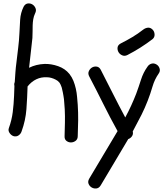

<svg xmlns="http://www.w3.org/2000/svg" viewBox="-20 -817 961 1125"><path d="M58.6 -19.5Q44.9 -24.4 35.6 -38.6Q26.4 -52.7 32.2 -67.4Q48.8 -113.3 54.7 -160.2Q60.5 -207 62.5 -255.9Q63.5 -270.5 63.5 -284.7Q63.5 -298.8 64.5 -313.5Q61.5 -325.2 66.4 -335.9Q68.4 -364.3 70.3 -393.1Q72.3 -421.9 76.2 -450.2Q81.1 -493.2 86.4 -535.6Q91.8 -578.1 93.8 -622.1Q95.7 -662.1 98.1 -701.7Q100.6 -741.2 118.2 -777.3Q127 -793.9 141.6 -796.4Q156.2 -798.8 168.9 -791.5Q181.6 -784.2 188 -769.5Q194.3 -754.9 185.5 -738.3Q177.7 -721.7 174.8 -704.1Q171.9 -686.5 171.4 -668Q170.9 -649.4 170.9 -630.9Q170.9 -612.3 169.9 -594.7Q165 -550.8 160.2 -507.3Q155.3 -463.9 150.4 -419.9Q191.4 -440.4 241.2 -442.4Q280.3 -443.4 320.8 -429.2Q361.3 -415 386.7 -383.8Q401.4 -365.2 410.2 -343.3Q418.9 -321.3 424.3 -297.4Q429.7 -273.4 431.6 -249.5Q433.6 -225.6 435.5 -203.1Q438.5 -157.2 438 -111.8Q437.5 -66.4 435.5 -19.5Q435.5 -1 422.9 8.3Q410.2 17.6 395.5 17.6Q380.9 17.6 369.1 8.3Q357.4 -1 358.4 -19.5Q359.4 -58.6 360.4 -97.7Q361.3 -136.7 359.4 -175.8Q357.4 -195.3 356.4 -215.8Q355.5 -236.3 351.6 -256.8Q349.6 -266.6 348.1 -275.9Q346.7 -285.2 343.8 -294.9Q342.8 -302.7 338.9 -311.5Q335.9 -320.3 335 -321.3Q333 -324.2 332 -326.7Q331.1 -329.1 329.1 -332Q320.3 -341.8 318.4 -342.8Q314.5 -345.7 311.5 -347.2Q308.6 -348.6 305.7 -350.6Q294.9 -356.4 281.2 -360.4Q267.6 -364.3 254.9 -364.3Q221.7 -366.2 192.9 -352.5Q164.1 -338.9 141.6 -310.5Q139.6 -243.2 134.8 -177.2Q129.9 -111.3 106.4 -46.9Q101.6 -32.2 88.4 -23.4Q75.2 -14.6 58.6 -19.5Z M896.5 -439.5Q910.2 -431.6 915 -416Q919.9 -400.4 910.2 -386.7Q885.7 -351.6 873.5 -309.6Q861.3 -267.6 845.7 -227.5Q829.1 -184.6 809.1 -144.5Q789.1 -104.5 766.6 -63.5Q764.6 -58.6 762.2 -55.2Q759.8 -51.8 757.8 -46.9Q761.7 -31.2 753.4 -19Q745.1 -6.8 731.4 -2Q691.4 66.4 650.9 133.3Q610.4 200.2 570.3 268.6Q560.5 285.2 545.4 287.1Q530.3 289.1 517.6 281.7Q504.9 274.4 499 260.3Q493.2 246.1 502.9 229.5Q543.9 159.2 585.9 90.3Q627.9 21.5 668.9 -48.8Q625 -127.9 585 -208.5Q544.9 -289.1 502.9 -369.1Q494.1 -385.7 500.5 -399.9Q506.8 -414.1 519 -421.4Q531.2 -428.7 546.4 -426.8Q561.5 -424.8 570.3 -408.2Q606.4 -337.9 641.6 -268.1Q676.8 -198.2 713.9 -128.9Q750 -195.3 778.3 -268.6Q793 -308.6 806.2 -350.1Q819.3 -391.6 843.8 -425.8Q852.5 -439.5 867.2 -443.8Q881.8 -448.2 896.5 -439.5ZM819.3 -643.6Q832 -653.3 846.7 -654.8Q861.3 -656.2 874 -643.6Q884.8 -632.8 885.7 -615.7Q886.7 -598.6 874 -587.9Q803.7 -534.2 727.5 -495.1Q710.9 -486.3 696.3 -492.7Q681.6 -499 674.3 -511.7Q667 -524.4 668.9 -539.1Q670.9 -553.7 687.5 -562.5Q722.7 -580.1 755.4 -599.6Q788.1 -619.1 819.3 -643.6Z"/></svg>

Font: Schoolbell
Style: Regular
Weight: 400
Designer: Font Diner, Inc
Foundry: Font Diner, Inc
Version: Version 1.000